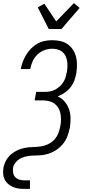

<svg xmlns="http://www.w3.org/2000/svg" viewBox="-26 -1002 546 1237"><path d="M288 -815 217 -955 260 -978 336 -864 450 -982 487 -951 370 -815ZM132 215Q112 215 93 212.5Q74 210 57 202.5Q40 195 26 183Q12 171 4 154.5Q-4 138 -5.5 119Q-7 100 -4 80Q0 56 12.5 33Q25 10 44.5 -7Q64 -24 87.5 -34.5Q111 -45 135.5 -49.5Q160 -54 184 -54.5Q208 -55 232.5 -58Q257 -61 280.5 -71.5Q304 -82 322 -100.5Q340 -119 349.5 -143Q359 -167 363 -191Q367 -211 367 -231Q367 -251 363.5 -270Q360 -289 350.5 -305.5Q341 -322 326 -333.5Q311 -345 291.5 -350Q272 -355 252 -355H197L207 -410H262Q279 -410 296.5 -413Q314 -416 329.5 -424.5Q345 -433 359 -445.5Q373 -458 382.5 -473.5Q392 -489 397 -506Q402 -523 405 -540Q408 -558 408.5 -576Q409 -594 406 -611Q403 -628 395.5 -643Q388 -658 375 -668.5Q362 -679 345 -683.5Q328 -688 310 -688Q285 -688 259.5 -678.5Q234 -669 214.5 -650Q195 -631 184 -606.5Q173 -582 169 -557H108Q112 -581 121 -604.5Q130 -628 143 -649.5Q156 -671 174.5 -689.5Q193 -708 215 -720.5Q237 -733 261.5 -738Q286 -743 310 -743Q337 -743 362.5 -737.5Q388 -732 408.5 -718Q429 -704 443 -683Q457 -662 463.5 -637.5Q470 -613 470 -586.5Q470 -560 466 -533Q462 -509 453.5 -485Q445 -461 429 -440.5Q413 -420 391 -405Q369 -390 346 -381Q372 -369 390.5 -347.5Q409 -326 418.5 -298.5Q428 -271 428.5 -241Q429 -211 424 -180Q421 -164 416 -147Q411 -130 404 -114Q397 -98 386 -83Q375 -68 361.5 -55.5Q348 -43 333 -33.5Q318 -24 301 -17Q284 -10 267 -6.5Q250 -3 233 -1.5Q216 0 199 0Q182 0 165 2Q148 4 130.5 9Q113 14 98 23.5Q83 33 72 48Q61 63 58 80Q56 97 59 113Q62 129 73 140Q84 151 99.5 155.5Q115 160 132 160H167V215Z"/></svg>

Font: Iosevka SS18 Light
Style: Italic
Weight: 300
Italic angle: -9°
Monospace: yes
Designer: Belleve Invis
Foundry: Belleve Invis
Version: Version 25.1.1; ttfautohint (v1.8.4)